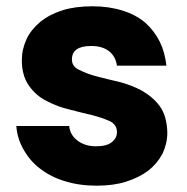

<svg xmlns="http://www.w3.org/2000/svg" viewBox="-20 -586 598 614"><path d="M515.1 -162.1Q515.1 -127.9 500 -95.2Q482.9 -63 455.1 -41Q424.8 -18.1 382.8 -4.9Q342.8 7.8 289.1 7.8Q232.9 7.8 187 -6.8Q143.6 -19.5 107.9 -46.9Q77.1 -69.8 55.2 -107.9Q35.2 -142.6 32.2 -183.1H201.2Q204.1 -154.3 228 -136.2Q252 -118.2 287.1 -118.2Q320.8 -118.2 336.9 -130.9Q354 -144 354 -163.1Q354 -187 332 -198.2Q306.6 -209.5 274.9 -217.8Q252.4 -222.7 202.1 -235.8Q164.1 -244.6 128.9 -263.2Q96.2 -279.3 73.2 -311Q49.8 -343.8 49.8 -393.1Q49.8 -428.2 64.9 -460.9Q78.6 -490.7 108.9 -516.1Q139.2 -540.5 180.2 -553.2Q220.2 -565.9 276.9 -565.9Q328.1 -565.9 373 -551.8Q415 -538.6 444.8 -513.2Q474.1 -486.8 491.2 -452.1Q507.3 -418.9 512.2 -376H354Q349.6 -405.8 329.1 -421.9Q307.6 -439 272 -439Q210 -439 210 -396Q210 -373 232.9 -362.8Q258.3 -349.6 289.1 -341.8Q322.3 -333 360.8 -324.2Q400.4 -314 434.1 -295.9Q470.2 -274.9 491.2 -246.1Q513.7 -214.8 515.1 -162.1Z"/></svg>

Font: PoppinsZ
Style: Bold
Weight: 700
Designer: Ninad Kale (Devanagari), Jonny Pinhorn (Latin)
Foundry: Indian Type Foundry
Version: Version 3.002;FEAKit 1.0